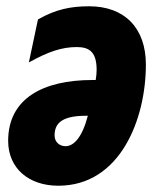

<svg xmlns="http://www.w3.org/2000/svg" viewBox="-20 -582 502 612"><path d="M166 10C363 10 445 -202 445 -376C445 -493 377 -562 264 -562C205 -562 157 -552 101 -520L72 -383C135 -418 178 -432 225 -432C266 -432 288 -415 288 -359C288 -350 287 -338 285 -327H275C117 -327 6 -268 6 -133C6 -46 71 10 166 10ZM189 -116C169 -116 154 -130 154 -150C154 -186 173 -213 254 -213H260C242 -144 215 -116 189 -116Z"/></svg>

Font: Noto Sans UI Condensed Black
Style: Italic
Weight: 900
Width: 3
Italic angle: -192°
Designer: Monotype Design Team
Foundry: Monotype Imaging Inc.
Version: Version 1.901